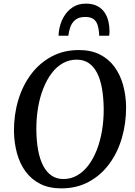

<svg xmlns="http://www.w3.org/2000/svg" viewBox="-20 -1029 746 1059"><path d="M318 10Q251.5 10 202.5 -14.5Q153.5 -39 121.5 -82.5Q89.5 -126 73.8 -183.2Q58 -240.5 57 -305.5Q56.5 -396.5 80.8 -477.2Q105 -558 151.8 -620Q198.5 -682 265 -717.5Q331.5 -753 415.5 -753Q482.5 -753 531.2 -728.2Q580 -703.5 611.8 -659.8Q643.5 -616 659 -559.8Q674.5 -503.5 675.5 -440Q676 -349.5 652.2 -268Q628.5 -186.5 582 -124Q535.5 -61.5 469 -25.8Q402.5 10 318 10ZM330 -41.5Q371 -41.5 405.8 -61.5Q440.5 -81.5 467.8 -117.5Q495 -153.5 514 -202.2Q533 -251 542.8 -309.2Q552.5 -367.5 552 -431.5Q551 -494 542 -543.5Q533 -593 514.8 -628Q496.5 -663 468.8 -681.5Q441 -700 402.5 -700Q362 -700 327 -680.5Q292 -661 265 -625.2Q238 -589.5 218.8 -541Q199.5 -492.5 189.8 -434.8Q180 -377 180.5 -313.5Q181 -250.5 190.5 -200Q200 -149.5 218.5 -114.2Q237 -79 264.8 -60.2Q292.5 -41.5 330 -41.5ZM453.5 -1009Q492 -1009 517.5 -995.2Q543 -981.5 557.5 -959.2Q572 -937 578 -910.8Q584 -884.5 584 -858Q584 -851.5 583.5 -844.8Q583 -838 582 -832H527Q527 -836.5 526.8 -841.5Q526.5 -846.5 526 -851.5Q524 -873.5 517.8 -892.5Q511.5 -911.5 496 -923.5Q480.5 -935.5 450 -935.5Q414.5 -935.5 395 -919Q375.5 -902.5 367.5 -878.8Q359.5 -855 357 -832H303Q303 -839.5 303.8 -846.2Q304.5 -853 305.5 -860Q311.5 -901 330.8 -934.8Q350 -968.5 380.8 -988.8Q411.5 -1009 453.5 -1009Z"/></svg>

Font: Merriweather 24pt Medium
Style: Italic
Weight: 500
Italic angle: -7.8°
Version: Version 2.101